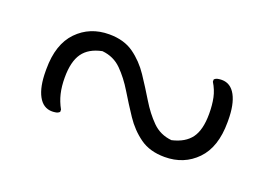

<svg xmlns="http://www.w3.org/2000/svg" viewBox="-49 -543 699 486"><g transform="rotate(20 300.0 -300.0)"><path d="M416 -178Q376 -178 349.5 -197Q323 -216 304 -244.5Q285 -273 267.5 -302Q250 -331 229 -352Q208 -373 177 -376Q142 -369 126 -346.5Q110 -324 110 -281Q110 -257 114.5 -238Q119 -219 129 -201V-195Q125 -191 119.5 -190Q114 -189 109 -189Q85 -189 72 -213Q59 -237 59 -280V-285Q59 -352 93 -387Q127 -422 179 -422Q219 -422 245.5 -403Q272 -384 291 -355.5Q310 -327 327.5 -298Q345 -269 366 -248Q387 -227 418 -224Q453 -232 469 -254Q485 -276 485 -319Q485 -343 481 -362Q477 -381 466 -399V-405Q470 -409 475.5 -410Q481 -411 486 -411Q510 -411 523 -387Q536 -363 536 -320V-315Q536 -248 502 -213Q468 -178 416 -178Z"/></g></svg>

Font: Recursive Sn Csl St Lt
Style: Regular
Weight: 300
Version: Version 1.079;hotconv 1.0.112;makeotfexe 2.5.65598; ttfautoh